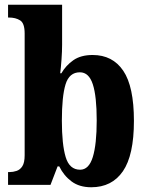

<svg xmlns="http://www.w3.org/2000/svg" viewBox="-20 -780 624 810"><path d="M365 10Q315 10 282 -14.5Q249 -39 230 -78H223L193 0H14V-54H20Q35 -54 50 -59Q65 -64 74.5 -79Q84 -94 84 -125V-639Q84 -682 65 -694Q46 -706 18 -706H14V-760H242V-591Q242 -564 239.5 -529Q237 -494 234 -471H239Q258 -504 289.5 -526Q321 -548 371 -548Q455 -548 500 -481.5Q545 -415 545 -270Q545 -125 498.5 -57.5Q452 10 365 10ZM318 -64Q355 -64 371.5 -117.5Q388 -171 388 -272Q388 -374 371.5 -424.5Q355 -475 317 -475Q272 -475 256.5 -424Q241 -373 241 -271Q241 -171 257 -117.5Q273 -64 318 -64Z"/></svg>

Font: Noto Serif Hebrew Condensed ExtraBold
Style: Regular
Weight: 800
Width: 3
Designer: Monotype Design Team
Foundry: Monotype Imaging Inc.
Version: Version 2.004; ttfautohint (v1.8.4.7-5d5b)